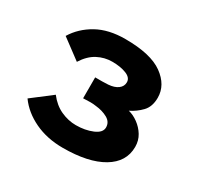

<svg xmlns="http://www.w3.org/2000/svg" viewBox="-115 -616 783 763"><g transform="rotate(30 276.5 -234.5)"><path d="M37 -85 127 -154Q153 -120 187 -104.5Q221 -89 256 -89Q298 -89 331.5 -103Q365 -117 365 -141Q365 -166 341.5 -179Q318 -192 287 -195Q275 -197 260.5 -197Q246 -197 228 -196V-292Q246 -292 260 -292Q274 -292 287 -293Q315 -295 331 -307Q347 -319 347 -338Q347 -359 320.5 -369.5Q294 -380 256 -380Q221 -380 189.5 -363.5Q158 -347 134 -309L44 -376Q74 -425 127 -454.5Q180 -484 256 -484Q373 -484 428.5 -444Q484 -404 484 -346Q484 -305 461.5 -281.5Q439 -258 410 -244Q432 -239 454 -223Q476 -207 490 -184Q504 -161 504 -132Q504 -63 438.5 -24Q373 15 256 15Q184 15 127 -12Q70 -39 37 -85Z"/></g></svg>

Font: Kreadon
Style: Bold
Weight: 700
Designer: Reiya WATANABE
Foundry: StudioGnu
Version: Version 1.003; ttfautohint (v1.8.4.7-5d5b);gftools[0.9.32]